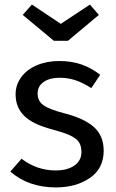

<svg xmlns="http://www.w3.org/2000/svg" viewBox="-20 -805 507 837"><path d="M417 -479 378 -421Q342 -444 309.5 -455Q277 -466 241 -466Q196 -466 170 -447.5Q144 -429 144 -397Q144 -365 168.5 -347Q193 -329 257 -312Q345 -290 388.5 -252Q432 -214 432 -148Q432 -70 371.5 -29Q311 12 224 12Q104 12 25 -57L74 -113Q141 -62 222 -62Q274 -62 304.5 -83.5Q335 -105 335 -142Q335 -169 324 -185.5Q313 -202 286 -214.5Q259 -227 207 -241Q123 -263 85.5 -300Q48 -337 48 -394Q48 -435 72.5 -468.5Q97 -502 140.5 -520.5Q184 -539 238 -539Q292 -539 335 -524Q378 -509 417 -479ZM411 -740 276 -627H215L79 -740L119 -785L245 -701L372 -785Z"/></svg>

Font: FiraGO
Style: Regular
Weight: 400
Designer: bBox Type
Foundry: bBox Type GmbH
Version: Version 1.001;April 20, 2020;FontCreator 12.0.0.2555 64-bit